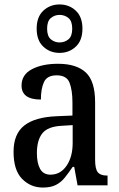

<svg xmlns="http://www.w3.org/2000/svg" viewBox="-20 -834 537 864"><path d="M173 10Q118 10 79.5 -29Q41 -68 41 -151Q41 -231 89 -269Q137 -307 235 -311L306 -314V-373Q306 -428 293 -461.5Q280 -495 235 -495Q192 -495 178 -465Q164 -435 164 -386Q77 -386 77 -449Q77 -498 123.5 -522.5Q170 -547 241 -547Q324 -547 366 -508Q408 -469 408 -374V-115Q408 -74 420 -59Q432 -44 461 -44H464V0H329L314 -83H307Q288 -55 271 -34Q254 -13 231 -1.5Q208 10 173 10ZM207 -48Q252 -48 279.5 -88Q307 -128 307 -191V-271L259 -268Q195 -265 170.5 -234Q146 -203 146 -145Q146 -100 160.5 -74Q175 -48 207 -48ZM248 -596Q205 -596 175 -624Q145 -652 145 -705Q145 -758 175 -786Q205 -814 248 -814Q291 -814 321 -786Q351 -758 351 -705Q351 -652 321 -624Q291 -596 248 -596ZM248 -643Q271 -643 288 -657Q305 -671 305 -705Q305 -739 288 -753Q271 -767 248 -767Q226 -767 209 -753Q192 -739 192 -705Q192 -671 209 -657Q226 -643 248 -643Z"/></svg>

Font: Noto Serif Tamil Condensed Medium
Style: Regular
Weight: 500
Width: 3
Designer: Indian Type Foundry, Tom Grace, and the Monotype Design Team
Foundry: Monotype Imaging Inc.
Version: Version 2.004; ttfautohint (v1.8.4.7-5d5b)